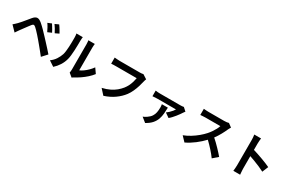

<svg xmlns="http://www.w3.org/2000/svg" viewBox="153 -2259 5695 3824"><g transform="rotate(30 3000.0 -347.0)"><path d="M709 -693Q723 -672 740.5 -643.5Q758 -615 775 -585.5Q792 -556 803 -533L713 -494Q691 -541 670.5 -579.5Q650 -618 622 -657ZM843 -748Q858 -728 876 -700Q894 -672 911 -643Q928 -614 940 -592L853 -550Q829 -597 807 -634.5Q785 -672 757 -709ZM36 -284Q58 -303 77 -320.5Q96 -338 118 -360Q141 -383 173 -420.5Q205 -458 240.5 -501.5Q276 -545 310 -586Q355 -639 399.5 -643Q444 -647 506 -595Q556 -552 610 -497Q664 -442 710 -392Q744 -356 787.5 -308.5Q831 -261 875.5 -212.5Q920 -164 956 -122L849 -6Q817 -47 778.5 -94.5Q740 -142 702 -188Q664 -234 635 -268Q604 -305 568.5 -345Q533 -385 501.5 -417.5Q470 -450 451 -466Q425 -488 408.5 -487.5Q392 -487 370 -460Q350 -435 322.5 -397.5Q295 -360 266.5 -322Q238 -284 218 -256Q201 -233 184 -207.5Q167 -182 154 -163Z M1162 44 1040 -37Q1106 -84 1147.5 -148Q1189 -212 1210 -276Q1220 -308 1226 -356.5Q1232 -405 1235 -461Q1238 -517 1238.5 -572Q1239 -627 1239 -672Q1239 -702 1236.5 -723.5Q1234 -745 1230 -763H1377Q1376 -760 1373 -732Q1370 -704 1370 -673Q1370 -629 1369 -571Q1368 -513 1365 -451.5Q1362 -390 1356 -335.5Q1350 -281 1340 -243Q1318 -158 1272 -85.5Q1226 -13 1162 44ZM1586 47 1503 -22Q1506 -36 1508.5 -56Q1511 -76 1511 -96V-679Q1511 -713 1507.5 -738Q1504 -763 1503 -765H1652Q1651 -763 1648 -737.5Q1645 -712 1645 -678V-155Q1686 -172 1730 -203.5Q1774 -235 1816 -276.5Q1858 -318 1892 -366L1969 -256Q1928 -202 1870 -150Q1812 -98 1749 -55Q1686 -12 1630 17Q1614 25 1605 32.5Q1596 40 1586 47Z M2791 -729 2889 -666Q2882 -651 2876.5 -631.5Q2871 -612 2867 -596Q2856 -547 2836.5 -483Q2817 -419 2787.5 -353.5Q2758 -288 2717 -232Q2649 -142 2548.5 -70.5Q2448 1 2315 44L2206 -76Q2305 -99 2378 -134.5Q2451 -170 2504.5 -215Q2558 -260 2598 -310Q2631 -352 2655 -401Q2679 -450 2693.5 -500Q2708 -550 2715 -592H2249Q2215 -592 2182.5 -591Q2150 -590 2130 -588V-729Q2152 -727 2188.5 -724Q2225 -721 2250 -721H2712Q2727 -721 2749 -722.5Q2771 -724 2791 -729Z M3408 -394H3546Q3544 -324 3538.5 -256.5Q3533 -189 3511.5 -126.5Q3490 -64 3442 -7.5Q3394 49 3306 97L3200 12Q3220 4 3239 -5.5Q3258 -15 3281 -31Q3338 -70 3366.5 -113.5Q3395 -157 3405 -208.5Q3415 -260 3415 -323Q3415 -341 3413 -359.5Q3411 -378 3408 -394ZM3815 -566 3889 -499Q3882 -491 3873 -478.5Q3864 -466 3859 -459Q3846 -438 3823.5 -406.5Q3801 -375 3773 -340Q3745 -305 3716 -274Q3687 -243 3660 -222L3560 -292Q3588 -312 3617 -339.5Q3646 -367 3669 -395Q3692 -423 3704 -444H3270Q3222 -444 3166 -438V-567Q3189 -563 3217 -561Q3245 -559 3270 -559H3734Q3750 -559 3776.5 -560.5Q3803 -562 3815 -566Z M4752 -739 4834 -678Q4828 -670 4817 -650.5Q4806 -631 4799 -616Q4774 -558 4733 -483Q4692 -408 4642 -341Q4679 -309 4719 -270.5Q4759 -232 4796.5 -192.5Q4834 -153 4866.5 -117.5Q4899 -82 4921 -55L4807 44Q4758 -24 4692 -97.5Q4626 -171 4555 -239Q4476 -155 4379 -81Q4282 -7 4179 42L4076 -66Q4156 -96 4232.5 -143.5Q4309 -191 4374 -245.5Q4439 -300 4486 -353Q4519 -390 4549 -433.5Q4579 -477 4601.5 -519.5Q4624 -562 4635 -598H4296Q4264 -598 4229 -595Q4194 -592 4178 -591V-733Q4192 -731 4214 -729.5Q4236 -728 4258.5 -727Q4281 -726 4296 -726H4648Q4681 -726 4709 -730Q4737 -734 4752 -739Z M5869 -368 5812 -230Q5760 -257 5697 -284.5Q5634 -312 5569.5 -336Q5505 -360 5451 -379V-96Q5451 -82 5452.5 -56.5Q5454 -31 5456 -4Q5458 23 5460 43H5304Q5308 14 5311 -26Q5314 -66 5314 -96V-670Q5314 -697 5311.5 -731Q5309 -765 5304 -791H5460Q5457 -765 5454 -733.5Q5451 -702 5451 -670V-523Q5501 -508 5559.5 -488.5Q5618 -469 5676 -447.5Q5734 -426 5784 -405.5Q5834 -385 5869 -368Z"/></g></svg>

Font: Noto IKEA Simplified Chinese
Style: Bold
Weight: 700
Designer: Monotype Design Team
Foundry: Monotype Imaging Inc.
Version: Version 1.100